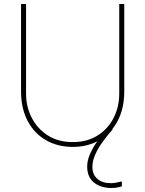

<svg xmlns="http://www.w3.org/2000/svg" viewBox="-20 -720 725 958"><path d="M343 13Q268 13 209.5 -20.5Q151 -54 118 -116.5Q85 -179 85 -264V-700H110V-253Q110 -187 138.5 -132Q167 -77 219 -44Q271 -11 343 -11Q415 -11 467 -44Q519 -77 547 -132Q575 -187 575 -253V-700H600V-264Q600 -179 567 -116.5Q534 -54 476 -20.5Q418 13 343 13ZM537 218Q482 218 448.5 190.5Q415 163 415 111Q415 79 430.5 45.5Q446 12 466.5 -16.5Q487 -45 503.5 -64Q520 -83 523 -86L542 -74Q539 -71 523.5 -52.5Q508 -34 488.5 -7Q469 20 455 51.5Q441 83 441 113Q441 151 466 172.5Q491 194 534 194Q546 194 559 191.5Q572 189 588 185V210Q584 211 570.5 214.5Q557 218 537 218Z"/></svg>

Font: MuseoModerno Thin Thin
Style: Regular
Weight: 250
Version: Version 1.003